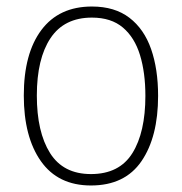

<svg xmlns="http://www.w3.org/2000/svg" viewBox="-20 -559 559 589"><path d="M465 -265Q465 -139 414 -64.5Q363 10 259 10Q158 10 105.5 -64.5Q53 -139 53 -266Q53 -395 107 -467Q161 -539 262 -539Q332 -539 377 -504.5Q422 -470 443.5 -408.5Q465 -347 465 -265ZM93 -266Q93 -154 133.5 -89.5Q174 -25 259 -25Q346 -25 386 -89Q426 -153 426 -265Q426 -336 409.5 -390Q393 -444 357 -474.5Q321 -505 262 -505Q177 -505 135 -442Q93 -379 93 -266Z"/></svg>

Font: Noto Sans Gujarati UI SemiCondensed ExtraLight
Style: Regular
Weight: 200
Width: 4
Designer: Jelle Bosma - Monotype Design Team, Universal Thirst
Foundry: Monotype Imaging Inc.
Version: Version 2.106; ttfautohint (v1.8.4.7-5d5b)